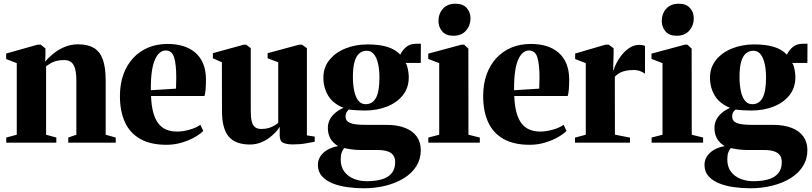

<svg xmlns="http://www.w3.org/2000/svg" viewBox="-20 -766 4360 1031"><path d="M70 -42.5V-427L13 -449V-478.5L181.5 -526H199L224 -506V-468.5L222.5 -435Q241.5 -458 268 -479.2Q294.5 -500.5 327.8 -514.2Q361 -528 399.5 -528Q451.5 -528 484.2 -508.5Q517 -489 532.2 -446.2Q547.5 -403.5 547.5 -333V-42.5L601.5 -27.5V0H346.5V-27.5L390 -42.5V-332Q390 -369.5 384 -394Q378 -418.5 363.8 -431Q349.5 -443.5 324.5 -443.5Q300.5 -443.5 282.8 -438.8Q265 -434 251.8 -426.2Q238.5 -418.5 227.5 -410.5V-42.5L282.5 -27.5V0H13.5V-27.5Z M874.5 11.5Q787.5 11.5 732 -20.5Q676.5 -52.5 650.2 -111.2Q624 -170 624 -249.5Q624 -315 642.8 -366.8Q661.5 -418.5 695.8 -455Q730 -491.5 776.5 -510.8Q823 -530 879.5 -530Q976.5 -530 1030.5 -481.8Q1084.5 -433.5 1086 -343Q1086 -309 1084 -285.8Q1082 -262.5 1078 -250.5H791Q793 -199.5 802.5 -163.5Q812 -127.5 829.2 -104.5Q846.5 -81.5 872 -70.5Q897.5 -59.5 931 -59.5Q962 -59.5 998.2 -69.8Q1034.5 -80 1056 -96L1071.5 -63Q1057 -47.5 1026.8 -30Q996.5 -12.5 956.8 -0.5Q917 11.5 874.5 11.5ZM790 -281.5 925 -290Q925.5 -305.5 925.8 -319.2Q926 -333 926.5 -348.5Q926.5 -420.5 915 -457.8Q903.5 -495 869.5 -495Q853 -495 838.5 -483.5Q824 -472 812.5 -446.8Q801 -421.5 795.2 -380.8Q789.5 -340 790 -281.5Z M1552.5 9.5Q1519.5 9.5 1500.8 0.8Q1482 -8 1482 -38V-84.5Q1465.5 -59.5 1440.8 -37.8Q1416 -16 1386 -3Q1356 10 1322.5 10Q1244 10 1208 -32.8Q1172 -75.5 1172 -169L1171.5 -431.5L1123 -453V-480.5L1289 -526H1302.5L1326.5 -507.5V-169.5Q1326.5 -135.5 1331.8 -114.2Q1337 -93 1349.5 -83.2Q1362 -73.5 1383.5 -73.5Q1406 -73.5 1422.5 -78.5Q1439 -83.5 1451.8 -91Q1464.5 -98.5 1474 -106V-431.5L1417 -453V-480.5L1586 -526H1601.5L1628 -507.5V-39L1670 -32.5V-5Q1651.5 -1.5 1621.8 4Q1592 9.5 1552.5 9.5Z M1932.5 245Q1889 245 1845.5 239Q1802 233 1766.2 218.8Q1730.5 204.5 1708.8 180.2Q1687 156 1687 119Q1687 93.5 1700.8 72.8Q1714.5 52 1739.2 38Q1764 24 1795.5 18.5Q1767 1.5 1753.8 -22.8Q1740.5 -47 1740.5 -78.5Q1740.5 -103.5 1750.8 -123.5Q1761 -143.5 1779.8 -159.5Q1798.5 -175.5 1824.5 -187Q1768 -209.5 1742.2 -252.5Q1716.5 -295.5 1716.5 -348.5Q1716.5 -404 1749 -444.2Q1781.5 -484.5 1835.5 -506Q1889.5 -527.5 1954.5 -527.5Q2015.5 -527.5 2058.8 -514.5Q2102 -501.5 2129.5 -472.5Q2141 -497 2161.8 -514Q2182.5 -531 2214 -531H2240L2239.5 -428H2157.5Q2163 -422.5 2166.8 -408.8Q2170.5 -395 2172.8 -379.2Q2175 -363.5 2175 -351Q2175 -295.5 2143.8 -255.5Q2112.5 -215.5 2058.8 -194Q2005 -172.5 1938 -172.5Q1917 -172.5 1893.2 -174Q1869.5 -175.5 1853.5 -178Q1845 -170.5 1840.2 -162Q1835.5 -153.5 1835.5 -140.5Q1835.5 -116.5 1859.2 -106Q1883 -95.5 1944 -95.5H2054.5Q2114 -95.5 2155.2 -79.2Q2196.5 -63 2218 -32.8Q2239.5 -2.5 2239.5 40.5Q2239.5 88.5 2215.5 126.5Q2191.5 164.5 2149.2 190.8Q2107 217 2051.2 231Q1995.5 245 1932.5 245ZM1949.5 207Q1996.5 207 2030.8 196.8Q2065 186.5 2083.5 163.8Q2102 141 2102 105Q2102 83 2092.2 68.5Q2082.5 54 2061.2 46.8Q2040 39.5 2006.5 39.5H1917.5Q1891 39.5 1868 36.2Q1845 33 1828 29Q1821 37.5 1815.2 51.5Q1809.5 65.5 1809.5 90.5Q1809.5 130.5 1829.5 156.5Q1849.5 182.5 1881.5 194.8Q1913.5 207 1949.5 207ZM1943.5 -206.5Q1980.5 -206.5 1999 -240.8Q2017.5 -275 2017.5 -350.5Q2017.5 -391 2010.2 -423.5Q2003 -456 1988 -474.8Q1973 -493.5 1949.5 -493.5Q1925.5 -493.5 1908.8 -478.8Q1892 -464 1883.5 -433Q1875 -402 1875 -353.5Q1875 -311.5 1882 -278Q1889 -244.5 1904.2 -225.5Q1919.5 -206.5 1943.5 -206.5Z M2280 0V-27.5L2338.5 -42.5V-427L2279.5 -449.5V-478L2458 -526H2472.5L2495 -505L2495.5 -42.5L2556.5 -27.5V0ZM2414 -574Q2375 -574 2354.8 -597.2Q2334.5 -620.5 2334.5 -653Q2334.5 -692.5 2358.5 -719.2Q2382.5 -746 2426 -746H2427Q2465.5 -746 2486 -723.2Q2506.5 -700.5 2506.5 -667.5Q2506.5 -629.5 2482.5 -601.8Q2458.5 -574 2415 -574Z M2825 11.5Q2738 11.5 2682.5 -20.5Q2627 -52.5 2600.8 -111.2Q2574.5 -170 2574.5 -249.5Q2574.5 -315 2593.2 -366.8Q2612 -418.5 2646.2 -455Q2680.5 -491.5 2727 -510.8Q2773.5 -530 2830 -530Q2927 -530 2981 -481.8Q3035 -433.5 3036.5 -343Q3036.5 -309 3034.5 -285.8Q3032.5 -262.5 3028.5 -250.5H2741.5Q2743.5 -199.5 2753 -163.5Q2762.5 -127.5 2779.8 -104.5Q2797 -81.5 2822.5 -70.5Q2848 -59.5 2881.5 -59.5Q2912.5 -59.5 2948.8 -69.8Q2985 -80 3006.5 -96L3022 -63Q3007.5 -47.5 2977.2 -30Q2947 -12.5 2907.2 -0.5Q2867.5 11.5 2825 11.5ZM2740.5 -281.5 2875.5 -290Q2876 -305.5 2876.2 -319.2Q2876.5 -333 2877 -348.5Q2877 -420.5 2865.5 -457.8Q2854 -495 2820 -495Q2803.5 -495 2789 -483.5Q2774.5 -472 2763 -446.8Q2751.5 -421.5 2745.8 -380.8Q2740 -340 2740.5 -281.5Z M3067.5 0V-27L3125.5 -42.5V-427L3068.5 -449V-478.5L3231 -526H3249L3275 -506.5V-481L3272.5 -389.5L3275.5 -390.5Q3278 -402.5 3288.8 -424.5Q3299.5 -446.5 3317.8 -469.8Q3336 -493 3360.2 -509Q3384.5 -525 3413 -525Q3424.5 -525 3431.8 -523.2Q3439 -521.5 3443.5 -519.5V-370Q3436.5 -376 3420.5 -383Q3404.5 -390 3381.5 -390Q3360 -390 3341.8 -386.5Q3323.5 -383 3308.5 -375Q3293.5 -367 3281.5 -354L3282 -43L3363 -27V0Z M3479 0V-27.5L3537.5 -42.5V-427L3478.5 -449.5V-478L3657 -526H3671.5L3694 -505L3694.5 -42.5L3755.5 -27.5V0ZM3613 -574Q3574 -574 3553.8 -597.2Q3533.5 -620.5 3533.5 -653Q3533.5 -692.5 3557.5 -719.2Q3581.5 -746 3625 -746H3626Q3664.5 -746 3685 -723.2Q3705.5 -700.5 3705.5 -667.5Q3705.5 -629.5 3681.5 -601.8Q3657.5 -574 3614 -574Z M4008.5 245Q3965 245 3921.5 239Q3878 233 3842.2 218.8Q3806.5 204.5 3784.8 180.2Q3763 156 3763 119Q3763 93.5 3776.8 72.8Q3790.5 52 3815.2 38Q3840 24 3871.5 18.5Q3843 1.5 3829.8 -22.8Q3816.5 -47 3816.5 -78.5Q3816.5 -103.5 3826.8 -123.5Q3837 -143.5 3855.8 -159.5Q3874.5 -175.5 3900.5 -187Q3844 -209.5 3818.2 -252.5Q3792.5 -295.5 3792.5 -348.5Q3792.5 -404 3825 -444.2Q3857.5 -484.5 3911.5 -506Q3965.5 -527.5 4030.5 -527.5Q4091.5 -527.5 4134.8 -514.5Q4178 -501.5 4205.5 -472.5Q4217 -497 4237.8 -514Q4258.5 -531 4290 -531H4316L4315.5 -428H4233.5Q4239 -422.5 4242.8 -408.8Q4246.5 -395 4248.8 -379.2Q4251 -363.5 4251 -351Q4251 -295.5 4219.8 -255.5Q4188.5 -215.5 4134.8 -194Q4081 -172.5 4014 -172.5Q3993 -172.5 3969.2 -174Q3945.5 -175.5 3929.5 -178Q3921 -170.5 3916.2 -162Q3911.5 -153.5 3911.5 -140.5Q3911.5 -116.5 3935.2 -106Q3959 -95.5 4020 -95.5H4130.5Q4190 -95.5 4231.2 -79.2Q4272.5 -63 4294 -32.8Q4315.5 -2.5 4315.5 40.5Q4315.5 88.5 4291.5 126.5Q4267.5 164.5 4225.2 190.8Q4183 217 4127.2 231Q4071.5 245 4008.5 245ZM4025.5 207Q4072.5 207 4106.8 196.8Q4141 186.5 4159.5 163.8Q4178 141 4178 105Q4178 83 4168.2 68.5Q4158.5 54 4137.2 46.8Q4116 39.5 4082.5 39.5H3993.5Q3967 39.5 3944 36.2Q3921 33 3904 29Q3897 37.5 3891.2 51.5Q3885.5 65.5 3885.5 90.5Q3885.5 130.5 3905.5 156.5Q3925.5 182.5 3957.5 194.8Q3989.5 207 4025.5 207ZM4019.5 -206.5Q4056.5 -206.5 4075 -240.8Q4093.5 -275 4093.5 -350.5Q4093.5 -391 4086.2 -423.5Q4079 -456 4064 -474.8Q4049 -493.5 4025.5 -493.5Q4001.5 -493.5 3984.8 -478.8Q3968 -464 3959.5 -433Q3951 -402 3951 -353.5Q3951 -311.5 3958 -278Q3965 -244.5 3980.2 -225.5Q3995.5 -206.5 4019.5 -206.5Z"/></svg>

Font: Merriweather 120pt ExtraBold
Style: Regular
Weight: 800
Version: Version 2.100